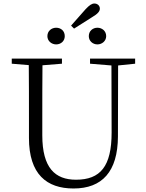

<svg xmlns="http://www.w3.org/2000/svg" viewBox="-20 -1059 832 1094"><path d="M300 -806C327 -806 349 -825 349 -853C349 -883 327 -901 300 -901C274 -901 250 -883 250 -853C250 -825 274 -806 300 -806ZM402 -896 503 -960C537 -980 549 -994 549 -1010C549 -1027 535 -1039 518 -1039C503 -1039 490 -1030 468 -1007L385 -913ZM535 -806C561 -806 585 -825 585 -853C585 -883 561 -901 535 -901C509 -901 486 -883 486 -853C486 -825 509 -806 535 -806ZM493 -696 615 -686 616 -304C616 -111 552 -35 413 -35C294 -35 221 -102 221 -288V-389C221 -491 221 -589 222 -687L333 -696V-725H47V-696L144 -688C145 -589 145 -489 145 -389V-273C145 -66 246 15 399 15C562 15 651 -81 652 -281L653 -686L750 -696V-725H493Z"/></svg>

Font: Noto Serif CJK HK Light
Style: Regular
Weight: 300
Designer: Ryoko NISHIZUKA 西塚涼子 (kana & ideographs); Frank Grießhammer (Latin, Greek & Cyrillic); Wenlong ZHANG 张文龙 (bopomofo); San
Foundry: Adobe
Version: Version 2.001;hotconv 1.1.0;makeotfexe 2.6.0